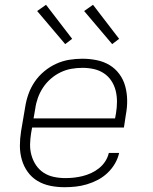

<svg xmlns="http://www.w3.org/2000/svg" viewBox="-20 -773 640 801"><path d="M249 8Q218 8 189 2Q160 -4 136 -18.5Q112 -33 95.5 -56Q79 -79 71 -107Q63 -135 63 -165Q63 -195 68 -226L85 -326Q89 -353 98.5 -380Q108 -407 124.5 -431.5Q141 -456 164.5 -475.5Q188 -495 214.5 -507Q241 -519 268.5 -523.5Q296 -528 324 -528Q354 -528 383.5 -522Q413 -516 437 -501.5Q461 -487 478 -464Q495 -441 502.5 -413Q510 -385 510.5 -355Q511 -325 505 -294L497 -241H114L110 -219Q106 -195 105.5 -171Q105 -147 111.5 -124.5Q118 -102 130.5 -83.5Q143 -65 162 -52.5Q181 -40 204.5 -35Q228 -30 253 -30Q271 -30 289 -32Q307 -34 325 -38.5Q343 -43 360.5 -51Q378 -59 393.5 -71.5Q409 -84 419.5 -100.5Q430 -117 434 -135H477Q472 -112 459.5 -90.5Q447 -69 428.5 -51.5Q410 -34 388 -22.5Q366 -11 342.5 -4Q319 3 295.5 5.5Q272 8 249 8ZM120 -279H460L464 -301Q468 -325 468 -349Q468 -373 462.5 -395Q457 -417 444.5 -436Q432 -455 413 -467.5Q394 -480 371 -485Q348 -490 324 -490Q301 -490 278 -486Q255 -482 233 -471.5Q211 -461 192 -444.5Q173 -428 159.5 -407.5Q146 -387 138 -364.5Q130 -342 127 -319ZM448 -589 331 -727 368 -753 477 -611ZM252 -589 135 -727 172 -753 281 -611Z"/></svg>

Font: Iosevka Aile XLt Obl
Style: Regular
Weight: 200
Italic angle: -9°
Designer: Belleve Invis
Foundry: Belleve Invis
Version: Version 31.1.0; ttfautohint (v1.8.4)